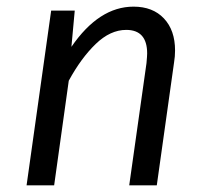

<svg xmlns="http://www.w3.org/2000/svg" viewBox="-20 -558 620 578"><path d="M507 -406Q507 -388 504 -370L452 0H369L421 -368Q423 -390 423 -397Q423 -468 360 -468Q312 -468 268 -425.5Q224 -383 187 -315L143 0H60L134 -526H205L195 -417Q278 -538 382 -538Q440 -538 473.5 -502.5Q507 -467 507 -406Z"/></svg>

Font: Fira Sans TEST Book
Style: Italic
Weight: 350
Italic angle: -8°
Designer: Carrois Corporate & Edenspiekermann AG
Foundry: Carrois Corporate GbR & Edenspiekermann AG
Version: Version 4.201